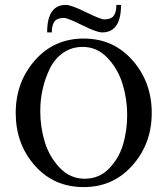

<svg xmlns="http://www.w3.org/2000/svg" viewBox="-20 -752 681 782"><path d="M396 -620Q374 -620 314.5 -649.5Q255 -679 241 -679Q213 -679 202 -664.5Q191 -650 191 -620H172Q172 -732 248 -732Q270 -732 330 -702.5Q390 -673 404 -673Q432 -673 443 -687.5Q454 -702 454 -732H473Q473 -620 396 -620ZM144 -300Q144 -234 162.5 -173.5Q181 -113 223.5 -68.5Q266 -24 325 -24Q384 -24 424.5 -66Q465 -108 481.5 -164.5Q498 -221 498 -284Q498 -349 479 -410.5Q460 -472 417.5 -516.5Q375 -561 317 -561Q272 -561 237.5 -537Q203 -513 183.5 -473.5Q164 -434 154 -390Q144 -346 144 -300ZM44 -292Q44 -417 122 -506Q200 -595 321 -595Q442 -595 520 -506Q598 -417 598 -292Q598 -167 519.5 -78.5Q441 10 321 10Q199 10 121.5 -78Q44 -166 44 -292Z"/></svg>

Font: Judson
Style: Regular
Weight: 400
Version: Version 20110429